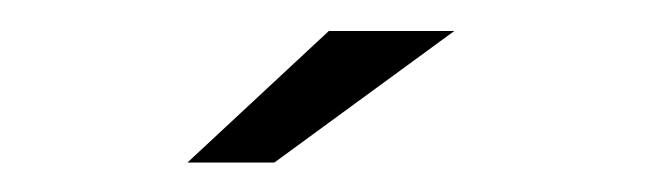

<svg xmlns="http://www.w3.org/2000/svg" viewBox="-20 -718 440 127"><path d="M104 -610.5H161.5L280.5 -697.5H197.5Z"/></svg>

Font: Anybody Expanded
Style: Regular
Weight: 400
Width: 7
Version: Version 1.113;gftools[0.9.25]